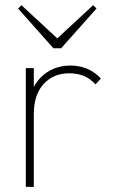

<svg xmlns="http://www.w3.org/2000/svg" viewBox="-20 -724 442 744"><path d="M80 0V-460H111V0ZM111 -281 90 -287Q90 -375 136.5 -422.5Q183 -470 253 -470Q287 -470 316.5 -458Q346 -446 371 -420L350 -397Q329 -420 304.5 -430Q280 -440 248 -440Q187 -440 149 -398.5Q111 -357 111 -281ZM341 -704 354 -691 217 -537H187L50 -691L63 -704L212 -566H192Z"/></svg>

Font: Outfit Thin
Style: Regular
Weight: 100
Designer: Rodrigo Fuenzalida
Foundry: fragTYPE
Version: Version 1.100;gftools[0.9.27]